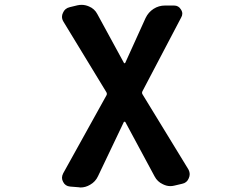

<svg xmlns="http://www.w3.org/2000/svg" viewBox="-20 -581 1040 812"><path d="M394.5 164.1Q383.8 187.5 361.3 200.2Q341.8 211.9 320.3 211.9Q316.4 211.9 312.5 210.9L276.4 208Q255.9 206.1 247.1 188.5Q242.2 179.7 242.2 170.9Q242.2 162.1 247.1 152.3L430.7 -178.7Q433.6 -184.6 429.7 -191.4L249 -488.3Q242.2 -499 242.2 -509.8Q242.2 -518.6 246.1 -526.4Q253.9 -545.9 275.4 -550.8L307.6 -558.6Q316.4 -560.5 325.2 -560.5Q340.8 -560.5 356.4 -553.7Q379.9 -543.9 391.6 -521.5L503.9 -315.4Q504.9 -313.5 506.8 -313.5Q508.8 -313.5 509.8 -315.4L595.7 -504.9Q607.4 -529.3 629.4 -543.5Q651.4 -557.6 677.7 -557.6H715.8Q735.4 -557.6 745.1 -541Q751 -532.2 751 -523.4Q751 -514.6 746.1 -506.8L582 -194.3Q579.1 -187.5 583 -181.6L776.4 134.8Q782.2 145.5 782.2 156.2Q782.2 164.1 778.3 172.9Q770.5 192.4 750 196.3L716.8 204.1Q709 206.1 700.2 206.1Q684.6 206.1 668.9 198.2Q645.5 187.5 633.8 165L509.8 -65.4Q508.8 -66.4 506.8 -66.4Q504.9 -66.4 503.9 -65.4Z"/></svg>

Font: Gen Jyuu Gothic Monospace Bold
Style: Bold
Weight: 700
Designer: [Source Han Sans]
Ryoko NISHIZUKA  (kana & ideographs); Paul D. Hunt (Latin, Greek & Cyrillic); Wenlong ZHANG  (bopomofo
Version: Version 1.002.20150607